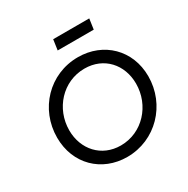

<svg xmlns="http://www.w3.org/2000/svg" viewBox="-209 -1133 1299 1328"><g transform="rotate(-30 440.5 -469.0)"><path d="M431 12C658 12 835 -172 835 -400C835 -609 682 -757 478 -757C250 -757 76 -574 76 -346C76 -135 228 12 431 12ZM174 -348C174 -520 304 -666 478 -666C633 -666 736 -550 736 -398C736 -225 605 -79 432 -79C278 -79 174 -196 174 -348ZM381 -867H669L681 -950H393Z"/></g></svg>

Font: Mluvka Medium
Style: Italic
Weight: 500
Italic angle: -8°
Designer: Modified by Jiří Krblich, Original typeface by Gumpita Rahayu
Foundry: Gumpita Rahayu & Jiří Krblich
Version: Version 2.000;Glyphs 3.1.1 (3134)